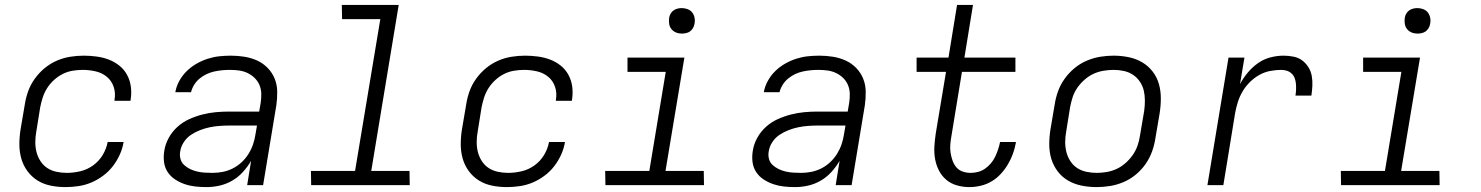

<svg xmlns="http://www.w3.org/2000/svg" viewBox="-20 -755 6040 783"><path d="M247 8Q216 8 186.5 2Q157 -4 133 -19Q109 -34 92 -57Q75 -80 67 -108Q59 -136 59 -166.5Q59 -197 64 -228L81 -328Q85 -355 94.5 -382Q104 -409 121.5 -433.5Q139 -458 162 -477Q185 -496 211.5 -507.5Q238 -519 266 -523.5Q294 -528 321 -528Q347 -528 373.5 -524.5Q400 -521 423.5 -512Q447 -503 466.5 -487.5Q486 -472 498 -450Q510 -428 513.5 -402.5Q517 -377 513 -350L512 -344H447V-348Q452 -376 443.5 -401Q435 -426 415.5 -442Q396 -458 370 -464Q344 -470 317 -470Q297 -470 276 -466.5Q255 -463 236 -453.5Q217 -444 200.5 -429Q184 -414 172.5 -396Q161 -378 154.5 -358Q148 -338 144 -318L128 -218Q124 -197 124 -175.5Q124 -154 129 -134.5Q134 -115 145 -98Q156 -81 172.5 -70Q189 -59 210 -54.5Q231 -50 252 -50Q279 -50 307 -56.5Q335 -63 359 -80Q383 -97 398.5 -122.5Q414 -148 419 -176H484Q480 -150 468.5 -124.5Q457 -99 440 -77Q423 -55 400 -38Q377 -21 352 -10.5Q327 0 300 4Q273 8 247 8Z M822 8Q799 8 776.5 5.5Q754 3 733.5 -4Q713 -11 694.5 -23Q676 -35 664 -53Q652 -71 649 -93.5Q646 -116 650 -140Q654 -167 668 -192.5Q682 -218 703.5 -237.5Q725 -257 751.5 -269Q778 -281 805.5 -288Q833 -295 860 -297.5Q887 -300 914 -300H1037L1043 -335Q1046 -354 1045.5 -373Q1045 -392 1038 -408.5Q1031 -425 1018 -437.5Q1005 -450 989 -457.5Q973 -465 955 -467.5Q937 -470 918 -470Q902 -470 886 -468.5Q870 -467 854 -463.5Q838 -460 823 -453Q808 -446 794.5 -435Q781 -424 772 -409.5Q763 -395 759 -379H695Q699 -403 711.5 -425.5Q724 -448 742 -465.5Q760 -483 782 -495.5Q804 -508 827.5 -515.5Q851 -523 874.5 -525.5Q898 -528 922 -528Q950 -528 977.5 -523.5Q1005 -519 1029 -508Q1053 -497 1071.5 -478Q1090 -459 1100 -434.5Q1110 -410 1110.5 -382Q1111 -354 1107 -326L1053 0H988L1004 -99Q990 -75 970.5 -53.5Q951 -32 926.5 -18Q902 -4 875.5 2Q849 8 822 8ZM847 -50Q867 -50 888 -54Q909 -58 929 -68Q949 -78 965.5 -93.5Q982 -109 993.5 -127.5Q1005 -146 1012 -166.5Q1019 -187 1022 -208L1028 -243H914Q895 -243 875 -241.5Q855 -240 835.5 -236Q816 -232 796.5 -224.5Q777 -217 759.5 -205.5Q742 -194 730 -176Q718 -158 715 -138Q712 -122 716 -107Q720 -92 731 -82Q742 -72 755.5 -65.5Q769 -59 784 -55.5Q799 -52 815 -51Q831 -50 847 -50Z M1651 0H1249L1248 -58H1428L1531 -677H1375L1374 -735H1606L1494 -58H1650Z M2047 8Q2016 8 1986.5 2Q1957 -4 1933 -19Q1909 -34 1892 -57Q1875 -80 1867 -108Q1859 -136 1859 -166.5Q1859 -197 1864 -228L1881 -328Q1885 -355 1894.5 -382Q1904 -409 1921.5 -433.5Q1939 -458 1962 -477Q1985 -496 2011.5 -507.5Q2038 -519 2066 -523.5Q2094 -528 2121 -528Q2147 -528 2173.5 -524.5Q2200 -521 2223.5 -512Q2247 -503 2266.5 -487.5Q2286 -472 2298 -450Q2310 -428 2313.5 -402.5Q2317 -377 2313 -350L2312 -344H2247V-348Q2252 -376 2243.5 -401Q2235 -426 2215.5 -442Q2196 -458 2170 -464Q2144 -470 2117 -470Q2097 -470 2076 -466.5Q2055 -463 2036 -453.5Q2017 -444 2000.5 -429Q1984 -414 1972.5 -396Q1961 -378 1954.5 -358Q1948 -338 1944 -318L1928 -218Q1924 -197 1924 -175.5Q1924 -154 1929 -134.5Q1934 -115 1945 -98Q1956 -81 1972.5 -70Q1989 -59 2010 -54.5Q2031 -50 2052 -50Q2079 -50 2107 -56.5Q2135 -63 2159 -80Q2183 -97 2198.5 -122.5Q2214 -148 2219 -176H2284Q2280 -150 2268.5 -124.5Q2257 -99 2240 -77Q2223 -55 2200 -38Q2177 -21 2152 -10.5Q2127 0 2100 4Q2073 8 2047 8Z M2851 0H2449L2448 -58H2628L2695 -462H2539V-520H2771L2694 -58H2850ZM2761 -618Q2748 -618 2737 -622.5Q2726 -627 2718.5 -636Q2711 -645 2709 -657.5Q2707 -670 2709 -683Q2710 -691 2715 -699.5Q2720 -708 2727.5 -713Q2735 -718 2743.5 -720Q2752 -722 2760 -722Q2773 -722 2784.5 -717.5Q2796 -713 2803 -704Q2810 -695 2812.5 -682.5Q2815 -670 2812 -657Q2811 -649 2806 -640.5Q2801 -632 2794 -627Q2787 -622 2778 -620Q2769 -618 2761 -618Z M3222 8Q3199 8 3176.5 5.5Q3154 3 3133.5 -4Q3113 -11 3094.5 -23Q3076 -35 3064 -53Q3052 -71 3049 -93.5Q3046 -116 3050 -140Q3054 -167 3068 -192.5Q3082 -218 3103.5 -237.5Q3125 -257 3151.5 -269Q3178 -281 3205.5 -288Q3233 -295 3260 -297.5Q3287 -300 3314 -300H3437L3443 -335Q3446 -354 3445.5 -373Q3445 -392 3438 -408.5Q3431 -425 3418 -437.5Q3405 -450 3389 -457.5Q3373 -465 3355 -467.5Q3337 -470 3318 -470Q3302 -470 3286 -468.5Q3270 -467 3254 -463.5Q3238 -460 3223 -453Q3208 -446 3194.5 -435Q3181 -424 3172 -409.5Q3163 -395 3159 -379H3095Q3099 -403 3111.5 -425.5Q3124 -448 3142 -465.5Q3160 -483 3182 -495.5Q3204 -508 3227.5 -515.5Q3251 -523 3274.5 -525.5Q3298 -528 3322 -528Q3350 -528 3377.5 -523.5Q3405 -519 3429 -508Q3453 -497 3471.5 -478Q3490 -459 3500 -434.5Q3510 -410 3510.5 -382Q3511 -354 3507 -326L3453 0H3388L3404 -99Q3390 -75 3370.5 -53.5Q3351 -32 3326.5 -18Q3302 -4 3275.5 2Q3249 8 3222 8ZM3247 -50Q3267 -50 3288 -54Q3309 -58 3329 -68Q3349 -78 3365.5 -93.5Q3382 -109 3393.5 -127.5Q3405 -146 3412 -166.5Q3419 -187 3422 -208L3428 -243H3314Q3295 -243 3275 -241.5Q3255 -240 3235.5 -236Q3216 -232 3196.5 -224.5Q3177 -217 3159.5 -205.5Q3142 -194 3130 -176Q3118 -158 3115 -138Q3112 -122 3116 -107Q3120 -92 3131 -82Q3142 -72 3155.5 -65.5Q3169 -59 3184 -55.5Q3199 -52 3215 -51Q3231 -50 3247 -50Z M3933 8Q3907 8 3882.5 1Q3858 -6 3839.5 -21.5Q3821 -37 3809.5 -59Q3798 -81 3793.5 -106Q3789 -131 3790.5 -157Q3792 -183 3796 -210L3838 -462H3718V-520H3848L3883 -735H3948L3913 -520H4121V-462H3903L3860 -200Q3857 -183 3855.5 -166Q3854 -149 3856.5 -132.5Q3859 -116 3864.5 -100.5Q3870 -85 3880 -73Q3890 -61 3905.5 -55.5Q3921 -50 3939 -50Q3953 -50 3968.5 -54Q3984 -58 3997 -67Q4010 -76 4021 -89Q4032 -102 4038.5 -116Q4045 -130 4050 -144.5Q4055 -159 4058 -174V-176H4123V-174Q4119 -151 4111 -128.5Q4103 -106 4090.5 -85Q4078 -64 4061.5 -46Q4045 -28 4024 -15.5Q4003 -3 3979.5 2.5Q3956 8 3933 8Z M4452 8Q4421 8 4391 2Q4361 -4 4336 -18.5Q4311 -33 4293.5 -56Q4276 -79 4267.5 -107Q4259 -135 4259 -166Q4259 -197 4264 -228L4281 -328Q4285 -355 4294.5 -382Q4304 -409 4321.5 -433.5Q4339 -458 4362 -477Q4385 -496 4412 -507.5Q4439 -519 4466.5 -523.5Q4494 -528 4521 -528Q4552 -528 4582 -522Q4612 -516 4637 -501.5Q4662 -487 4680 -464Q4698 -441 4706 -413Q4714 -385 4714 -354Q4714 -323 4709 -292L4692 -192Q4688 -165 4678.5 -138Q4669 -111 4652 -86.5Q4635 -62 4612 -43Q4589 -24 4562 -12.5Q4535 -1 4507 3.5Q4479 8 4452 8ZM4452 -50Q4472 -50 4493 -53.5Q4514 -57 4533.5 -66Q4553 -75 4570 -90Q4587 -105 4599.5 -123Q4612 -141 4619 -161Q4626 -181 4629 -202L4646 -302Q4649 -323 4649 -344.5Q4649 -366 4644.5 -385.5Q4640 -405 4628.5 -422Q4617 -439 4600.5 -450Q4584 -461 4563.5 -465.5Q4543 -470 4522 -470Q4502 -470 4480.5 -466.5Q4459 -463 4439.5 -454Q4420 -445 4403 -430Q4386 -415 4373.5 -397Q4361 -379 4354.5 -359Q4348 -339 4344 -318L4328 -218Q4324 -197 4324 -175.5Q4324 -154 4329 -134.5Q4334 -115 4345 -98Q4356 -81 4372.5 -70Q4389 -59 4410 -54.5Q4431 -50 4452 -50Z M4904 0 4990 -520H5055L5037 -412Q5050 -437 5069 -459.5Q5088 -482 5111 -498Q5134 -514 5161 -521Q5188 -528 5214 -528Q5235 -528 5255 -524Q5275 -520 5290 -509Q5305 -498 5315.5 -481.5Q5326 -465 5329.5 -445.5Q5333 -426 5332 -405.5Q5331 -385 5328 -365H5263Q5265 -377 5265.5 -389Q5266 -401 5265 -413Q5264 -425 5260 -436Q5256 -447 5247.5 -455Q5239 -463 5228 -466.5Q5217 -470 5205 -470Q5183 -470 5159.5 -465.5Q5136 -461 5115 -449Q5094 -437 5076.5 -419.5Q5059 -402 5047 -381.5Q5035 -361 5028 -338.5Q5021 -316 5017 -294L4969 0Z M5851 0H5449L5448 -58H5628L5695 -462H5539V-520H5771L5694 -58H5850ZM5761 -618Q5748 -618 5737 -622.5Q5726 -627 5718.5 -636Q5711 -645 5709 -657.5Q5707 -670 5709 -683Q5710 -691 5715 -699.5Q5720 -708 5727.5 -713Q5735 -718 5743.5 -720Q5752 -722 5760 -722Q5773 -722 5784.5 -717.5Q5796 -713 5803 -704Q5810 -695 5812.5 -682.5Q5815 -670 5812 -657Q5811 -649 5806 -640.5Q5801 -632 5794 -627Q5787 -622 5778 -620Q5769 -618 5761 -618Z"/></svg>

Font: Iosevka Light Extended Oblique
Style: Regular
Weight: 300
Width: 7
Italic angle: -9°
Monospace: yes
Designer: Belleve Invis
Foundry: Belleve Invis
Version: Version 32.5.0; ttfautohint (v1.8.4)